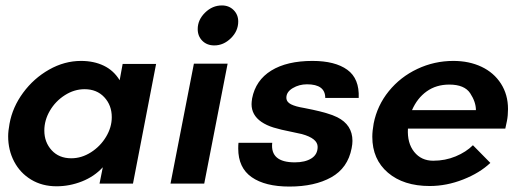

<svg xmlns="http://www.w3.org/2000/svg" viewBox="-20 -675 1941 706"><path d="M10 -174Q10 -193 15 -220Q26 -281 65 -334Q104 -387 160.5 -419Q217 -451 278 -451Q325 -451 361.5 -433.5Q398 -416 420 -380L431 -440H554L469 0H346L358 -60Q327 -26 281.5 -8Q236 10 188 10Q135 10 94.5 -14.5Q54 -39 32 -81Q10 -123 10 -174ZM242 -93Q280 -93 314.5 -115Q349 -137 370 -172Q391 -207 391 -244Q391 -288 363.5 -317.5Q336 -347 291 -347Q253 -347 218.5 -325Q184 -303 163.5 -268Q143 -233 143 -195Q143 -152 170 -122.5Q197 -93 242 -93Z M693 -441H817L731 0H607ZM796 -655Q822 -655 839 -638Q856 -621 856 -596Q856 -561 829 -534.5Q802 -508 768 -508Q741 -508 724 -525Q707 -542 707 -568Q707 -602 734 -628.5Q761 -655 796 -655Z M856 -129Q856 -143 857 -150H981Q973 -78 1064 -78Q1102 -78 1125 -92.5Q1148 -107 1148 -135Q1148 -166 1090 -182Q1089 -182 1053 -190Q1012 -198 986 -206Q960 -214 941 -227Q905 -252 905 -292Q905 -299 907 -313Q920 -380 977.5 -415.5Q1035 -451 1129 -451Q1212 -451 1257 -418.5Q1302 -386 1299 -315H1176Q1176 -365 1109 -365Q1080 -365 1056.5 -351Q1033 -337 1033 -316Q1033 -300 1050 -291.5Q1067 -283 1098 -278Q1104 -277 1130 -271.5Q1156 -266 1180 -259Q1204 -252 1220 -244Q1276 -216 1276 -157Q1276 -145 1273 -130Q1259 -57 1198 -23Q1137 11 1044 11Q955 11 905.5 -23.5Q856 -58 856 -129Z M1349 -172Q1349 -193 1354 -221Q1367 -287 1409.5 -339.5Q1452 -392 1514.5 -421.5Q1577 -451 1647 -451Q1705 -451 1750.5 -429.5Q1796 -408 1822 -367.5Q1848 -327 1848 -274Q1848 -250 1844 -230L1838 -202H1480Q1477 -149 1503 -116.5Q1529 -84 1573 -84Q1617 -84 1655.5 -100Q1694 -116 1719 -141L1783 -76Q1744 -39 1683 -15Q1622 9 1560 9Q1464 9 1406.5 -40Q1349 -89 1349 -172ZM1730 -270Q1730 -300 1709 -332Q1688 -364 1632 -364Q1584 -364 1549 -339Q1514 -314 1495 -270Z"/></svg>

Font: Teachers SemiBold
Style: Italic
Weight: 600
Designer: Alfredo Marco Pradil & Chank Diesel
Version: Version 0.009